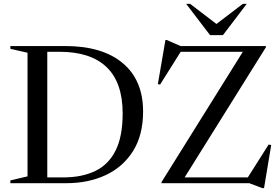

<svg xmlns="http://www.w3.org/2000/svg" viewBox="-20 -955 1461 1001"><path d="M34 0V-14.5L123.5 -35.5V-680L34 -700.5V-715H319.5Q513.5 -715 619.8 -626Q726 -537 726 -374Q726 -250.5 673.5 -167.2Q621 -84 530.8 -42Q440.5 0 326.5 0ZM619.5 -363.5Q619.5 -524.5 536 -604.8Q452.5 -685 291 -685H226.5V-30H309Q407 -30 476.5 -63.5Q546 -97 582.8 -170.5Q619.5 -244 619.5 -363.5ZM1366.5 -715V-709L942.5 -30H1272L1380.5 -201.5L1394 -199L1356.5 26H1348L1279.5 0H822V-5.5L1246 -685H922L814.5 -514L803 -516.5L842.5 -746.5H849L921.5 -715ZM1266.5 -935 1142.5 -772H1075L950.5 -935H971L1108.5 -830L1246 -935Z"/></svg>

Font: Newsreader 72pt
Style: Regular
Weight: 400
Designer: Hugues Gentile
Foundry: Production Type
Version: Version 1.003; ttfautohint (v1.8.3)